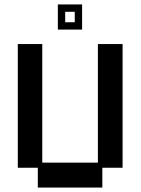

<svg xmlns="http://www.w3.org/2000/svg" viewBox="-20 -831 632 863"><path d="M150 12V-77H60V-633H170V-100H420V-633H531V-77H440V12ZM240 -698V-811H349V-698ZM273 -731H316V-778H273Z"/></svg>

Font: Pixelify Sans Medium
Style: Regular
Weight: 500
Designer: Stefie Justprince
Foundry: Typecalism Foundryline
Version: Version 1.000;February 13, 2025;FontCreator 15.0.0.3015 64-b